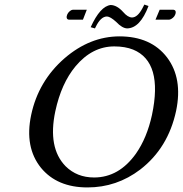

<svg xmlns="http://www.w3.org/2000/svg" viewBox="-20 -819 808 849"><path d="M686 -775.9H747.1Q758.8 -774.4 756.8 -761.2Q753.4 -744.1 736.8 -734.9Q731.4 -732.4 727.5 -731.9H667.5ZM346.7 -731.9H284.7Q272.9 -733.4 274.9 -747.1Q278.3 -763.7 293.9 -773.4Q298.8 -775.9 302.7 -775.9H363.8ZM563.5 -741.7Q587.9 -741.7 609.4 -781.7Q613.8 -790 618.2 -798.8L636.7 -792.5Q599.6 -694.3 542 -693.4Q520 -694.3 493.7 -722.2Q467.8 -745.6 453.1 -746.1Q425.3 -746.1 402.8 -699.2Q401.4 -695.8 399.9 -693.4L380.9 -698.7Q423.3 -792 469.7 -796.9Q497.6 -795.9 524.4 -766.1Q544.9 -742.2 563.5 -741.7ZM485.4 -613.8Q387.7 -613.8 314 -525.9Q251 -450.2 224.6 -327.1Q190.4 -165.5 270 -84Q320.3 -34.2 396 -34.2Q505.9 -34.2 581.1 -139.6Q629.9 -209.5 651.9 -310.1Q701.7 -544.9 568.8 -599.6Q533.2 -613.8 485.4 -613.8ZM758.8 -329.1Q723.6 -164.6 600.1 -69.3Q496.1 9.8 366.7 9.8Q232.4 9.8 161.1 -77.1Q87.9 -168 117.7 -310.1Q149.4 -460.4 265.6 -561.5Q377.4 -657.7 507.8 -658.2Q647.5 -658.2 718.8 -564.9Q788.6 -472.2 758.8 -329.1Z"/></svg>

Font: Linux Biolinum Slanted O
Style: Slanted
Weight: 400
Designer: Philipp H. Poll
Foundry: Philipp H. Poll
Version: Version 1.0.4